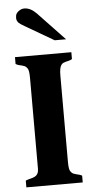

<svg xmlns="http://www.w3.org/2000/svg" viewBox="-62 -983 499 1019"><g transform="rotate(-5 187.5 -473.5)"><path d="M106 -576.2Q106 -616.2 98.4 -627.2Q90.8 -638.2 84.2 -641.1Q77.6 -644 69.8 -646Q62 -647.9 53.5 -649.9Q44.9 -651.9 36.1 -657.2V-693.8H336.4V-657.2Q327.6 -651.9 319.3 -649.9Q311 -647.9 303.2 -646Q295.4 -644 289.1 -641.1Q282.7 -638.2 277.8 -630.9Q267.6 -616.2 267.6 -576.2V-117.2Q267.6 -76.7 275.1 -65.7Q282.7 -54.7 289.3 -51.8Q295.9 -48.8 303.7 -46.9Q327.1 -42 336.4 -36.1V0H36.1V-36.1Q49.3 -41.5 61.8 -44.2Q74.2 -46.9 84 -51.8Q106 -62.5 106 -92.8ZM253.9 -764.6 100.6 -854Q77.6 -867.2 71.3 -873.5Q60.1 -885.3 60.1 -899.9Q60.1 -914.6 64.7 -922.4Q69.3 -930.2 76.7 -935.5Q91.3 -946.8 107.4 -946.8Q140.6 -946.8 171.9 -914.6L314.5 -764.6Z"/></g></svg>

Font: Stardos Stencil
Style: Bold
Weight: 700
Designer: vernon adams
Foundry: vernon adams
Version: Version 1.000